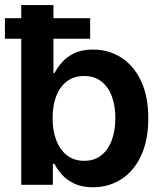

<svg xmlns="http://www.w3.org/2000/svg" viewBox="-22 -748 661 777"><path d="M354 9.8Q310.1 9.8 279.3 -4.6Q248.5 -19 229 -41Q209.5 -63 198.2 -85H191.9V0H64V-727.5H194.3V-452.6H198.7Q210 -474.1 229 -496.1Q248 -518.1 278.8 -532.7Q309.6 -547.4 354.5 -547.4Q418 -547.4 468.5 -515.1Q519 -482.9 548.6 -420.7Q578.1 -358.4 578.1 -269Q578.1 -181.2 549.3 -118.7Q520.5 -56.2 469.7 -23.2Q418.9 9.8 354 9.8ZM318.4 -97.2Q359.4 -97.2 387.5 -119.1Q415.5 -141.1 430.2 -180.2Q444.8 -219.2 444.8 -269.5Q444.8 -320.3 430.4 -358.6Q416 -397 387.7 -418.7Q359.4 -440.4 318.4 -440.4Q277.8 -440.4 249.3 -419.2Q220.7 -397.9 205.8 -359.9Q190.9 -321.8 190.9 -269.5Q190.9 -218.3 206.1 -179.4Q221.2 -140.6 249.8 -118.9Q278.3 -97.2 318.4 -97.2ZM-2 -591.3V-674.3H342.8V-591.3Z"/></svg>

Font: V-Inter
Style: SemiBold-600
Weight: 600
Designer: Rasmus Andersson
Foundry: rsms
Version: Version 4.000;git-4146feb